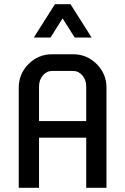

<svg xmlns="http://www.w3.org/2000/svg" viewBox="-20 -900 600 920"><path d="M418.9 -720.2H337.9L279.8 -812L222.2 -720.2H142.1L243.2 -879.9H317.9ZM490.2 0H393.1V-240.2H167V0H69.8V-480Q69.8 -546.4 116.9 -593.3Q164.1 -640.1 230 -640.1H330.1Q396 -640.1 443.1 -593.3Q490.2 -546.4 490.2 -480ZM393.1 -319.8V-485.8Q393.1 -517.1 374.8 -538.6Q356.4 -560.1 330.1 -560.1H230Q203.6 -560.1 185.3 -538.6Q167 -517.1 167 -485.8V-319.8Z"/></svg>

Font: Laconic
Style: Regular
Weight: 400
Designer: Robby Woodard
Version: Version 1.000